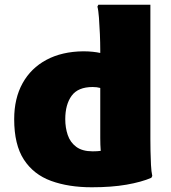

<svg xmlns="http://www.w3.org/2000/svg" viewBox="-20 -780 724 812"><path d="M368 12Q270 12 196 -15Q122 -42 81 -105Q40 -168 40 -276Q40 -364 75.5 -428Q111 -492 176.5 -527Q242 -562 332 -563Q354 -563 372.5 -561Q391 -559 404 -556V-569Q404 -598 402.5 -635Q401 -672 398.5 -705Q396 -738 392 -752L396 -760H616V-192Q616 -172 616.5 -142Q617 -112 618.5 -83Q620 -54 624 -36L620 -28Q578 -10 515 1Q452 12 368 12ZM256 -276Q256 -240 266.5 -209Q277 -178 302.5 -159Q328 -140 372 -140Q392 -140 406 -142Q405 -154 404.5 -167.5Q404 -181 404 -196V-408Q397 -410 389 -411Q381 -412 372 -412Q310 -412 283 -375Q256 -338 256 -276Z"/></svg>

Font: Kufam Black
Style: Regular
Weight: 900
Designer: Wael Morcos, Artur Schmal
Foundry: Original Type
Version: Version 1.301; ttfautohint (v1.8.3)